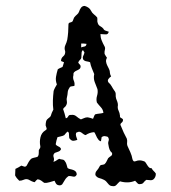

<svg xmlns="http://www.w3.org/2000/svg" viewBox="-20 -627 577 648"><path d="M247 -588Q249 -595 253.5 -601Q258 -607 266 -607Q282 -602 287 -591Q291 -583 297 -578.5Q303 -574 308 -568Q309 -563 308.5 -558.5Q308 -554 310 -549Q312 -542 318.5 -538.5Q325 -535 329 -530Q331 -525 336.5 -523.5Q342 -522 347 -520Q345 -510 336 -511Q327 -512 319 -512Q319 -501 323 -491Q327 -481 332 -472Q336 -466 334 -459Q332 -452 333 -445Q335 -441 337 -438Q339 -435 341 -432Q337 -425 338 -418.5Q339 -412 342 -406Q345 -400 348 -394Q351 -388 351 -381Q351 -377 355 -369Q350 -366 346 -360.5Q342 -355 346 -349Q353 -343 357 -335.5Q361 -328 366 -321Q371 -315 370.5 -308Q370 -301 372 -294Q374 -289 376 -283.5Q378 -278 378 -272Q376 -262 380 -254Q384 -246 385 -236Q384 -231 388.5 -229Q393 -227 395 -224Q396 -217 390 -212.5Q384 -208 388 -202Q397 -179 408 -159Q410 -152 409 -146.5Q408 -141 410 -135Q415 -124 420 -113Q425 -102 427 -90Q428 -86 430.5 -83.5Q433 -81 438 -83Q450 -88 462 -84Q468 -83 471 -79Q474 -75 476.5 -70.5Q479 -66 482.5 -62.5Q486 -59 492 -59Q494 -54 498.5 -50Q503 -46 506 -41Q506 -28 497 -21Q492 -18 485.5 -19Q479 -20 474 -20Q469 -17 465 -11.5Q461 -6 455 -6Q448 -4 444 -8.5Q440 -13 436 -17Q413 -7 385 -15Q379 -10 373.5 -3.5Q368 3 359 1Q354 1 350.5 -1.5Q347 -4 344 -8Q341 -12 338 -15Q335 -18 331 -20Q323 -24 315 -26Q307 -28 302 -36Q301 -45 306.5 -51Q312 -57 316 -65Q318 -70 323.5 -70.5Q329 -71 333 -73Q338 -78 340 -83Q342 -88 345 -93Q349 -97 354.5 -100.5Q360 -104 358 -111Q352 -116 349.5 -123Q347 -130 346 -138Q344 -145 346.5 -151.5Q349 -158 344 -165Q339 -167 333.5 -167.5Q328 -168 323 -164Q323 -161 322 -157.5Q321 -154 321 -150Q316 -151 313 -154.5Q310 -158 307.5 -162.5Q305 -167 303 -172Q301 -177 298 -181Q282 -180 269 -171Q264 -172 259.5 -176Q255 -180 250 -182Q246 -183 243 -181.5Q240 -180 237 -179Q235 -173 237 -167Q239 -161 241 -155Q236 -153 229.5 -152Q223 -151 218 -156Q214 -159 213.5 -162.5Q213 -166 213 -170Q213 -174 212.5 -177.5Q212 -181 208 -183Q204 -180 197 -171Q192 -168 186 -167Q180 -166 174 -164Q172 -158 170.5 -152.5Q169 -147 168 -140Q171 -135 177.5 -132.5Q184 -130 186 -124Q184 -118 177.5 -115.5Q171 -113 165 -111Q158 -105 161 -96.5Q164 -88 160 -81Q166 -82 170.5 -85.5Q175 -89 180 -91Q185 -89 190.5 -88.5Q196 -88 199 -83Q203 -78 204.5 -72Q206 -66 208 -60Q212 -57 217.5 -56Q223 -55 228 -53Q233 -51 236 -47.5Q239 -44 239 -38Q235 -29 227 -31Q219 -33 212 -33Q204 -28 199.5 -20.5Q195 -13 190 -5Q184 1 174 -3Q170 -5 168 -9Q166 -13 164 -17Q156 -15 147 -12Q138 -9 129 -10Q124 -14 119 -17.5Q114 -21 107 -22Q104 -20 102 -18Q100 -16 97 -12Q92 -13 86.5 -15.5Q81 -18 76 -21Q68 -24 60.5 -20.5Q53 -17 45 -17Q41 -21 37.5 -25Q34 -29 31 -35Q31 -40 31.5 -46Q32 -52 32 -57Q37 -59 42 -62Q47 -65 52 -68Q56 -67 61 -65Q66 -63 70 -68Q73 -74 76.5 -80Q80 -86 85 -91Q90 -94 96 -95Q102 -96 107 -98Q110 -102 110.5 -106Q111 -110 111 -115Q110 -120 113.5 -124.5Q117 -129 116 -134Q113 -148 116.5 -163.5Q120 -179 133 -187Q139 -190 137 -195Q135 -200 134 -204Q134 -211 136 -219Q138 -224 143 -227.5Q148 -231 151 -235Q154 -246 160 -257Q158 -272 158.5 -287.5Q159 -303 161 -320Q163 -326 166 -331.5Q169 -337 172 -342Q167 -355 169 -367.5Q171 -380 175 -393Q179 -396 183 -397.5Q187 -399 191 -401Q192 -405 193.5 -408.5Q195 -412 196 -417Q190 -419 186 -421Q186 -431 193.5 -437Q201 -443 200 -454Q196 -465 200.5 -474.5Q205 -484 207 -493Q209 -505 210 -518Q211 -531 211 -544Q211 -550 216.5 -551Q222 -552 225 -555Q227 -559 228 -562.5Q229 -566 231 -569Q235 -574 240 -578Q245 -582 247 -588ZM254 -480V-467Q259 -469 265 -470Q271 -471 272 -479Q267 -480 263 -480Q259 -480 254 -480ZM250 -425Q248 -423 246.5 -421Q245 -419 244 -416Q246 -412 249 -409.5Q252 -407 252 -403Q252 -397 248 -394Q244 -391 239 -389Q234 -387 230.5 -383.5Q227 -380 228 -374Q225 -364 229 -355Q233 -346 231 -337Q226 -336 221 -335.5Q216 -335 214 -330Q209 -323 208.5 -315Q208 -307 206 -299Q204 -293 205.5 -286Q207 -279 204 -273Q202 -268 198.5 -265.5Q195 -263 193 -259Q196 -251 198 -243.5Q200 -236 202 -228Q207 -228 210 -234Q213 -240 219 -239Q230 -241 237.5 -234.5Q245 -228 253 -224Q259 -226 264 -228.5Q269 -231 276 -231Q281 -230 285 -229Q289 -228 294 -226Q296 -230 297 -233.5Q298 -237 301 -241Q308 -243 314.5 -243.5Q321 -244 329 -246Q328 -257 320.5 -265Q313 -273 307 -281Q304 -292 307.5 -303.5Q311 -315 309 -326Q304 -338 299.5 -350.5Q295 -363 298 -377Q294 -387 290 -396.5Q286 -406 284 -417Q279 -419 272 -420Q265 -421 261 -426Q258 -433 261 -438.5Q264 -444 265 -450Q261 -456 260 -458Q256 -455 255.5 -450.5Q255 -446 255 -441.5Q255 -437 254.5 -432.5Q254 -428 250 -425Z"/></svg>

Font: ErikasBuero
Style: Regular
Weight: 400
Designer: Peter Wiegel
Foundry: Peter Wiegel
Version: Version 1.006